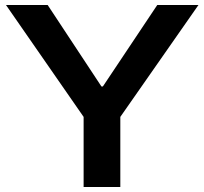

<svg xmlns="http://www.w3.org/2000/svg" viewBox="-20 -749 819 769"><path d="M314.9 0V-280.8L3.9 -729H170.9L386.2 -402.8H392.1L609.9 -729H774.9L461.9 -280.8V0Z"/></svg>

Font: Lumene Sans Expanded
Style: Bold
Weight: 600
Width: 7
Designer: Deni Anggara
Version: Version 1.003;Glyphs 3.1.2 (3151)